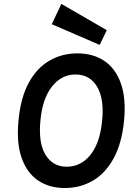

<svg xmlns="http://www.w3.org/2000/svg" viewBox="-20 -930 655 964"><path d="M305 14Q227 14 171 -24Q115 -62 88.5 -137.5Q62 -213 73 -325Q83.5 -439 124 -513.8Q164.5 -588.5 227.8 -625.2Q291 -662 369 -662Q447.5 -662 503.8 -624.2Q560 -586.5 586.8 -511.5Q613.5 -436.5 603 -325Q592 -211.5 551.2 -136.2Q510.5 -61 447.2 -23.5Q384 14 305 14ZM315 -93Q386.5 -93 434.5 -153Q482.5 -213 493 -326Q503.5 -435 467 -495.5Q430.5 -556 359 -556Q288.5 -556 240.8 -495.2Q193 -434.5 183 -325Q172 -212.5 208.5 -152.8Q245 -93 315 -93ZM480.5 -704.5 240 -808.5 288 -910.5 516 -778.5Z"/></svg>

Font: Karla
Style: Bold Italic
Weight: 700
Italic angle: -8°
Designer: Jonathan Pinhorn
Version: Version 2.004;gftools[0.9.33]